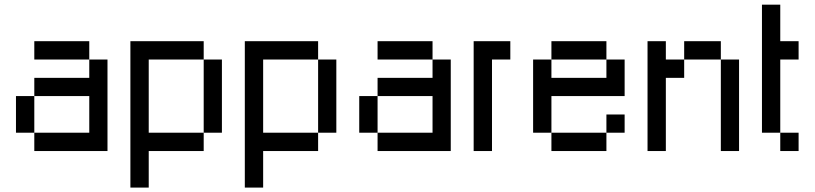

<svg xmlns="http://www.w3.org/2000/svg" viewBox="-20 -660 3560 839"><path d="M370.1 -399.9H129.9V-480H370.1ZM129.9 -80.1H49.8V-240.2H129.9ZM370.1 -399.9H449.7V0H129.9V-80.1H370.1V-240.2H129.9V-319.8H370.1Z M629.9 -399.9V-80.1H870.1V0H629.9V159.7H549.8V-480H870.1V-399.9ZM949.7 -80.1H870.1V-399.9H949.7Z M1129.9 -399.9V-80.1H1370.1V0H1129.9V159.7H1049.8V-480H1370.1V-399.9ZM1449.7 -80.1H1370.1V-399.9H1449.7Z M1870.1 -399.9H1629.9V-480H1870.1ZM1629.9 -80.1H1549.8V-240.2H1629.9ZM1870.1 -399.9H1949.7V0H1629.9V-80.1H1870.1V-240.2H1629.9V-319.8H1870.1Z M2049.8 -480H2210V-399.9H2129.9V0H2049.8Z M2629.9 0H2389.6V-80.1H2629.9ZM2709.5 -80.1H2629.9V-159.7H2709.5ZM2629.9 -399.9H2389.6V-480H2629.9ZM2709.5 -240.2H2389.6V-80.1H2309.6V-399.9H2389.6V-319.8H2629.9V-399.9H2709.5Z M2889.6 -480V-399.9H2969.7V-319.8H2889.6V0H2809.6V-480ZM3209.5 0H3129.9V-399.9H3209.5ZM3129.9 -399.9H2969.7V-480H3129.9Z M3469.7 -399.9H3389.6V-80.1H3309.6V-639.6H3389.6V-480H3469.7ZM3469.7 0H3389.6V-80.1H3469.7Z"/></svg>

Font: W95FA
Style: Regular
Weight: 400
Designer: FontsArena.com
Foundry: Alina Sava
Version: Version 1.002;Fontself Maker 3.4.0